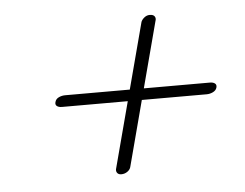

<svg xmlns="http://www.w3.org/2000/svg" viewBox="-38 -581 615 481"><g transform="rotate(-5 270.0 -341.0)"><path d="M249 -145.5Q241.5 -145.5 238.2 -150.5Q235 -155.5 237.5 -162.5L332.5 -521.5Q335 -527.5 341 -532.2Q347 -537 354.5 -537Q363.5 -537 366.8 -532Q370 -527 367.5 -520.5L272.5 -161Q270.5 -154.5 263.8 -150Q257 -145.5 249 -145.5ZM100.5 -341Q102.5 -348 110 -351.5Q117.5 -355 126 -355H490Q498 -355 502.5 -351.5Q507 -348 505 -341Q503 -334 495.2 -330.2Q487.5 -326.5 479.5 -326.5H115.5Q107 -326.5 102.5 -330.2Q98 -334 100.5 -341Z"/></g></svg>

Font: Fraunces ExtraLight
Style: Italic
Weight: 250
Italic angle: -16°
Version: Version 1.000;[b76b70a41]